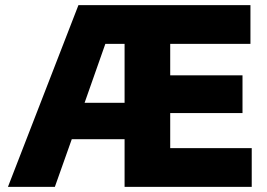

<svg xmlns="http://www.w3.org/2000/svg" viewBox="-20 -729 1040 749"><path d="M11 0H194L260 -186H466V0H962V-151H644V-288H926V-435H644V-558H957V-709H286ZM310 -328 391 -558H466V-328Z"/></svg>

Font: MV Cash ExtraBold
Style: Regular
Weight: 800
Designer: Rodrigo Fuenzalida
Foundry: fragTYPE
Version: Version 1.100;Glyphs 3.1.2 (3151)